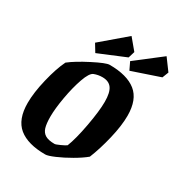

<svg xmlns="http://www.w3.org/2000/svg" viewBox="-193 -958 1031 1101"><g transform="rotate(30 322.5 -407.0)"><path d="M33 -195Q33 -263 55 -354.5Q77 -446 105 -503Q148 -537 228 -578Q308 -619 331 -619Q447 -619 506.5 -571.5Q566 -524 566 -417Q566 -351 545 -263Q524 -175 496 -106Q466 -81 418.5 -53.5Q371 -26 328 -7.5Q285 11 268 11Q152 11 92.5 -37.5Q33 -86 33 -195ZM353 -99Q375 -154 394 -257Q413 -360 413 -421Q413 -482 393.5 -509.5Q374 -537 331 -537Q303 -537 277 -527Q254 -518 233 -458Q212 -398 198.5 -321Q185 -244 185 -192Q185 -146 193 -119.5Q201 -93 222.5 -80.5Q244 -68 284 -68Q291 -68 317.5 -80Q344 -92 353 -99ZM226 -636 195 -687 357 -825 417 -753 404 -710ZM446 -646 422 -696 589 -825 645 -749 629 -708Z"/></g></svg>

Font: Grenze
Style: Bold Italic
Weight: 700
Italic angle: -10°
Designer: Renata Polastri
Foundry: Omnibus-Type
Version: Version 1.002; ttfautohint (v1.8)